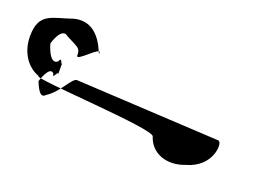

<svg xmlns="http://www.w3.org/2000/svg" viewBox="-332 -639 1197 832"><g transform="rotate(20 266.5 -223.0)"><path d="M-6.4 -197.1C-28.9 -196.4 -58.4 -121.8 -110.4 -90.5C-136.9 -59.1 -161.4 -140.8 -161.4 -136C-161.4 -134.6 -136.4 -219.3 -111.4 -188C-111.4 -156.6 -91.4 -219.3 -91.4 -188C-91.4 -156.6 -91.4 -280.8 -91.4 -249.5C-91.4 -218.1 -99.4 -277.8 -109.4 -246.5C-142.4 -215.1 -168.4 -302.8 -168.4 -307C-168.4 -310.6 -143.9 -392.8 -109.4 -361.5C-47.4 -330.1 -41.4 -329.8 -41.4 -298.5C-41.4 -267.1 45.6 -372.3 45.6 -341C45.6 -309.6 17.6 -473.8 -109.4 -442.5C-197.9 -411.1 -262.4 -417.3 -262.4 -307C-262.4 -232.1 -222.9 -176.4 -168.4 -156.9C-190.7 -139.1 386.1 -113.4 386.1 -79.4C408.2 -9.4 485.1 17.9 563.6 -13.5C679.1 -44.8 681.1 -161.1 658.6 -161.1Z"/></g></svg>

Font: AnarchicType
Style: Regular
Weight: 400
Version: Version Who Cares?